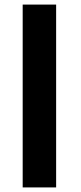

<svg xmlns="http://www.w3.org/2000/svg" viewBox="-20 -818 355 838"><path d="M79 -798V0H225V-798Z"/></svg>

Font: Spoqa Han Sans Neo Bold
Style: Bold
Weight: 700
Designer: [Spoqa Han Sans Neo] Dong-huui Kim  Younghwa Kang  Yujin Lee  [Noto Sans] Ryoko NISHIZUKA  (kana & ideographs); Paul D. 
Foundry: Spoqa (http://www.spoqa-han-sans.com)
Version: Version 1.100;hotconv 1.0.109;makeotfexe 2.5.65596